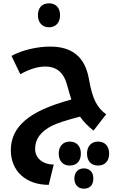

<svg xmlns="http://www.w3.org/2000/svg" viewBox="-20 -785 723 1154"><path d="M275 -621C315 -621 341 -649 341 -693C341 -738 316 -765 275 -765C232 -765 208 -738 208 -693C208 -649 234 -621 275 -621ZM542 0 618 -98C563 -139 536 -187 514 -312C491 -441 415 -505 282 -505C203 -505 113 -484 49 -449L102 -339C158 -370 208 -385 251 -385C323 -385 365 -347 385 -268C391 -245 399 -218 409 -187C264 -147 183 -107 128 -59C73 -11 45 47 45 118C45 243 136 326 273 326L303 204C238 204 191 166 191 110C191 49 226 5 292 -29C324 -45 380 -63 461 -84C482 -54 509 -26 542 0ZM569 66C529 66 503 94 503 138C503 183 528 210 569 210C612 210 636 182 636 138C636 93 610 66 569 66ZM399 66C359 66 333 94 333 138C333 183 359 210 399 210C442 210 466 182 466 138C466 93 440 66 399 66ZM484 227C449 227 427 252 427 288C427 325 449 349 484 349C516 349 541 331 541 288C541 247 516 227 484 227Z"/></svg>

Font: Noto Kufi Arabic
Style: Bold
Weight: 700
Designer: Monotype Design Team, David Williams, Khaled Hosny
Foundry: Google LLC
Version: Version 2.109